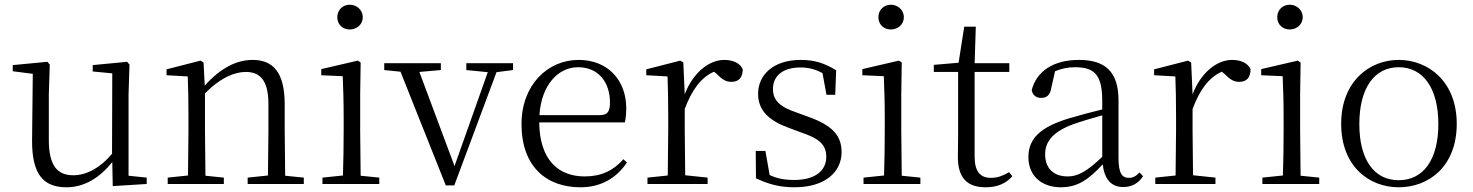

<svg xmlns="http://www.w3.org/2000/svg" viewBox="-20 -780 6246 814"><path d="M458 9 602 0V-27L525 -35V-379L529 -506L519 -518L373 -504V-477L456 -469L455 -128C407 -71 350 -37 291 -37C224 -37 187 -76 187 -187V-379L191 -506L181 -518L34 -504V-478L119 -467L116 -185C115 -37 167 14 262 14C340 14 405 -29 456 -93Z M1115 0H1268V-27L1189 -35L1187 -227V-338C1187 -474 1137 -526 1051 -526C985 -526 917 -494 848 -417L843 -515L830 -523L686 -486V-461L776 -456C778 -406 779 -353 779 -285V-227L777 -36L691 -27V0H929V-27L851 -35L849 -227V-384C919 -455 979 -475 1022 -475C1082 -475 1118 -440 1118 -339V-227L1116 -36L1030 -27V0Z M1463 -655C1492 -655 1518 -676 1518 -707C1518 -738 1492 -760 1463 -760C1433 -760 1410 -738 1410 -707C1410 -676 1433 -655 1463 -655ZM1433 0H1588V-27L1509 -35L1507 -227V-378L1509 -515L1497 -523L1342 -487V-461L1433 -457C1435 -407 1437 -352 1437 -285V-227C1437 -173 1436 -91 1434 -36L1347 -27V0Z M1957 -483 2048 -474 1907 -76 1758 -475 1849 -483V-512H1609V-483L1678 -476L1870 6H1906L2085 -474L2155 -483V-512H1957Z M2441 14C2529 14 2594 -26 2638 -91L2623 -105C2581 -57 2529 -32 2459 -32C2347 -32 2268 -102 2266 -261H2629C2633 -277 2635 -297 2635 -321C2635 -438 2559 -526 2433 -526C2302 -526 2191 -420 2191 -254C2191 -74 2296 14 2441 14ZM2267 -292C2275 -418 2345 -495 2431 -495C2517 -495 2566 -431 2566 -346C2566 -309 2557 -292 2524 -292Z M2883 -318C2914 -401 2953 -452 3007 -476L3017 -468C3040 -445 3056 -433 3080 -433C3114 -433 3128 -452 3129 -486C3119 -511 3089 -526 3051 -526C2983 -526 2916 -468 2883 -380L2877 -515L2864 -523L2720 -486V-461L2810 -456C2812 -406 2813 -354 2813 -285V-227L2811 -36L2725 -27V0H2980V-27L2885 -37L2883 -227Z M3348 14C3481 14 3548 -53 3548 -135C3548 -204 3510 -248 3409 -284L3360 -302C3288 -326 3257 -353 3257 -403C3257 -456 3296 -494 3374 -494C3406 -494 3436 -487 3467 -470L3484 -378H3521L3525 -482C3476 -512 3434 -526 3375 -526C3259 -526 3194 -463 3194 -382C3194 -309 3244 -267 3324 -238L3375 -219C3457 -192 3483 -164 3483 -115C3483 -57 3437 -17 3347 -17C3304 -17 3272 -24 3243 -38L3225 -140H3184L3185 -24C3239 1 3285 14 3348 14Z M3757 -655C3786 -655 3812 -676 3812 -707C3812 -738 3786 -760 3757 -760C3727 -760 3704 -738 3704 -707C3704 -676 3727 -655 3757 -655ZM3727 0H3882V-27L3803 -35L3801 -227V-378L3803 -515L3791 -523L3636 -487V-461L3727 -457C3729 -407 3731 -352 3731 -285V-227C3731 -173 3730 -91 3728 -36L3641 -27V0Z M4159 14C4208 14 4245 -2 4272 -33L4258 -50C4231 -35 4211 -26 4181 -26C4136 -26 4112 -53 4112 -116V-475H4259V-512H4112L4117 -667H4068L4044 -514L3939 -505V-475H4042V-201C4042 -165 4041 -146 4041 -115C4041 -28 4078 14 4159 14Z M4742 13C4777 13 4806 -2 4826 -33L4811 -49C4795 -32 4783 -26 4766 -26C4737 -26 4722 -45 4722 -111V-354C4722 -476 4666 -526 4554 -526C4447 -526 4375 -479 4354 -398C4358 -377 4372 -365 4394 -365C4417 -365 4432 -376 4437 -407L4453 -478C4482 -490 4510 -495 4537 -495C4617 -495 4653 -466 4653 -354V-316C4608 -305 4559 -292 4515 -279C4387 -241 4340 -190 4340 -114C4340 -31 4400 14 4477 14C4549 14 4594 -18 4655 -83C4662 -23 4689 13 4742 13ZM4653 -115C4587 -52 4549 -32 4507 -32C4449 -32 4411 -64 4411 -126C4411 -179 4443 -221 4529 -253C4566 -266 4610 -279 4653 -291Z M5036 -318C5067 -401 5106 -452 5160 -476L5170 -468C5193 -445 5209 -433 5233 -433C5267 -433 5281 -452 5282 -486C5272 -511 5242 -526 5204 -526C5136 -526 5069 -468 5036 -380L5030 -515L5017 -523L4873 -486V-461L4963 -456C4965 -406 4966 -354 4966 -285V-227L4964 -36L4878 -27V0H5133V-27L5038 -37L5036 -227Z M5448 -655C5477 -655 5503 -676 5503 -707C5503 -738 5477 -760 5448 -760C5418 -760 5395 -738 5395 -707C5395 -676 5418 -655 5448 -655ZM5418 0H5573V-27L5494 -35L5492 -227V-378L5494 -515L5482 -523L5327 -487V-461L5418 -457C5420 -407 5422 -352 5422 -285V-227C5422 -173 5421 -91 5419 -36L5332 -27V0Z M5910 14C6037 14 6156 -74 6156 -255C6156 -435 6035 -526 5910 -526C5786 -526 5666 -435 5666 -255C5666 -75 5784 14 5910 14ZM5910 -16C5807 -16 5743 -101 5743 -254C5743 -407 5807 -495 5910 -495C6013 -495 6078 -407 6078 -254C6078 -101 6013 -16 5910 -16Z"/></svg>

Font: Noto Serif JP Light
Style: Regular
Weight: 300
Designer: Ryoko NISHIZUKA 西塚涼子 (kana & ideographs); Frank Grießhammer (Latin, Greek & Cyrillic); Wenlong ZHANG 张文龙 (bopomofo); San
Foundry: Adobe
Version: Version 2.001;hotconv 1.1.0;makeotfexe 2.6.0